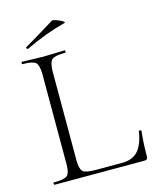

<svg xmlns="http://www.w3.org/2000/svg" viewBox="-117 -863 765 943"><g transform="rotate(-15 265.5 -391.5)"><path d="M90 -679Q87 -678 84.5 -680Q82 -682 81.5 -685Q81 -688 83 -689Q103 -699 238 -782Q247 -786 287 -767Q298 -759 298 -756Q191 -728 90 -679ZM42 0Q40 0 39 -6Q38 -12 42 -12Q94 -12 109.5 -24.5Q125 -37 125 -81V-544Q124 -587 109.5 -600Q95 -613 43 -613Q41 -613 40.5 -619Q40 -625 43 -625Q55 -625 91.5 -623.5Q128 -622 150 -622Q172 -622 210 -623.5Q248 -625 261 -625Q263 -625 263 -619Q263 -613 261 -613Q208 -613 193 -600Q178 -587 177 -543V-85Q178 -42 192 -30Q206 -18 258 -18H389Q446 -18 473.5 -51.5Q501 -85 510 -147Q510 -149 513 -149.5Q516 -150 519.5 -149Q523 -148 523 -146Q516 -85 516 -15Q516 0 499 0Z"/></g></svg>

Font: Cormorant Upright Light
Style: Regular
Weight: 300
Designer: Christian Thalmann (Catharsis Fonts)
Foundry: Catharsis Fonts
Version: Version 3.302;PS 003.302;hotconv 1.0.88;makeotf.lib2.5.64775